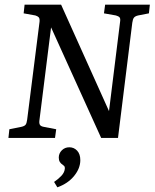

<svg xmlns="http://www.w3.org/2000/svg" viewBox="-20 -589 660 820"><path d="M16 0 20 -37 70 -47Q84 -50 89 -56Q94 -62 96 -78L149 -497Q150 -510 145.5 -515Q141 -520 131 -523L81 -532L85 -569H241L457 -89L442 -86L493 -497Q495 -510 490.5 -515Q486 -520 475 -523L424 -532L429 -569H620L616 -532L570 -523Q557 -520 552 -513.5Q547 -507 545 -492L484 0H412L185 -501L202 -503L148 -72Q147 -60 151.5 -54.5Q156 -49 168 -47L220 -37L215 0ZM225 211 211 188Q229 176 242.5 161.5Q256 147 257 130Q257 123 254.5 120.5Q252 118 247 114Q240 110 235.5 102.5Q231 95 231 84Q231 66 244 53Q257 40 276 40Q296 40 309.5 54.5Q323 69 323 95Q323 130 296.5 162.5Q270 195 225 211Z"/></svg>

Font: Rasa
Style: Italic
Weight: 400
Italic angle: -7.10001°
Designer: Anna Giedrys (Yrsa+Rasa design), David Brezina (Yrsa art-direction, Rasa art-direction, design)
Foundry: Rosetta Type Foundry
Version: Version 2.004